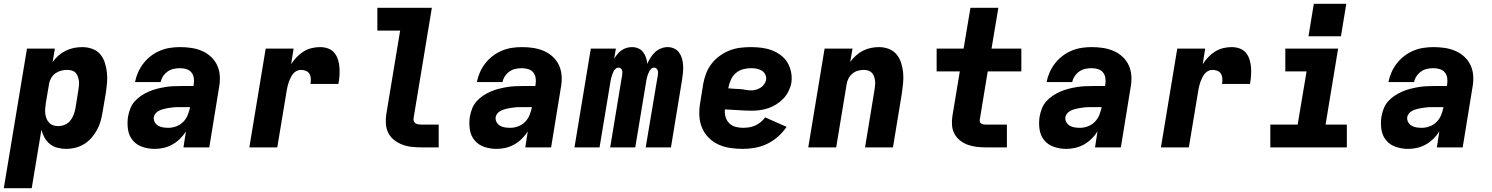

<svg xmlns="http://www.w3.org/2000/svg" viewBox="-35 -776 7855 1011"><path d="M-15 215 107 -520H254L242 -449Q255 -468 273 -483.5Q291 -499 311.5 -509Q332 -519 354 -523.5Q376 -528 398 -528Q425 -528 450.5 -519Q476 -510 492.5 -490.5Q509 -471 517 -446Q525 -421 528 -394.5Q531 -368 528.5 -340Q526 -312 522 -285L505 -185Q501 -161 494.5 -137.5Q488 -114 476 -92Q464 -70 447 -50.5Q430 -31 408 -17.5Q386 -4 362 2Q338 8 314 8Q290 8 267.5 2Q245 -4 228 -17.5Q211 -31 200 -50.5Q189 -70 183 -92L132 215ZM272 -112Q289 -112 306 -119Q323 -126 334.5 -140Q346 -154 352.5 -171Q359 -188 362 -204L378 -304Q380 -317 381 -329Q382 -341 380 -353Q378 -365 374 -375.5Q370 -386 362 -394Q354 -402 342 -405Q330 -408 318 -408Q302 -408 285.5 -403.5Q269 -399 255.5 -389Q242 -379 233.5 -363.5Q225 -348 223 -332L206 -232Q204 -218 203 -204Q202 -190 203.5 -177Q205 -164 210 -151.5Q215 -139 224 -129.5Q233 -120 245.5 -116Q258 -112 272 -112Z M780 8Q746 8 715 -2.5Q684 -13 664 -37Q644 -61 639 -94Q634 -127 639 -161Q643 -183 651 -204Q659 -225 674 -242Q689 -259 708.5 -272Q728 -285 749 -294Q770 -303 791.5 -308.5Q813 -314 834.5 -317.5Q856 -321 877 -322Q898 -323 919 -323H984L985 -331Q988 -348 985.5 -365Q983 -382 973 -394.5Q963 -407 946.5 -412Q930 -417 913 -417Q897 -417 880 -413.5Q863 -410 848.5 -400Q834 -390 824 -375Q814 -360 811 -344H676Q681 -370 692 -395Q703 -420 720.5 -442.5Q738 -465 760.5 -482Q783 -499 808.5 -509.5Q834 -520 860.5 -524Q887 -528 913 -528Q944 -528 973.5 -523.5Q1003 -519 1029.5 -507.5Q1056 -496 1077 -476Q1098 -456 1109.5 -430Q1121 -404 1122.5 -373.5Q1124 -343 1118 -313L1067 0H931L944 -84Q931 -63 912.5 -45Q894 -27 872.5 -15Q851 -3 827 2.5Q803 8 780 8ZM853 -103Q873 -103 894 -111Q915 -119 930.5 -135Q946 -151 954 -171.5Q962 -192 966 -212H919Q910 -212 900 -212Q890 -212 880 -211Q870 -210 860 -208.5Q850 -207 839.5 -205Q829 -203 819.5 -200Q810 -197 800.5 -192Q791 -187 784 -178.5Q777 -170 775 -160Q773 -146 779.5 -133.5Q786 -121 798 -114Q810 -107 824 -105Q838 -103 853 -103Z M1278 0 1364 -520H1511L1498 -438Q1510 -457 1526.5 -474.5Q1543 -492 1563 -504.5Q1583 -517 1605.5 -522.5Q1628 -528 1650 -528Q1672 -528 1692 -521Q1712 -514 1725 -498.5Q1738 -483 1744.5 -462.5Q1751 -442 1752.5 -421Q1754 -400 1752.5 -378Q1751 -356 1747 -334H1600Q1602 -348 1601.5 -362Q1601 -376 1594.5 -387Q1588 -398 1575.5 -403Q1563 -408 1549 -408Q1538 -408 1527 -402.5Q1516 -397 1508.5 -387.5Q1501 -378 1495.5 -367Q1490 -356 1486 -345Q1482 -334 1479.5 -323Q1477 -312 1475 -301L1425 0Z M2182 0Q2156 0 2130.5 -3Q2105 -6 2082 -15Q2059 -24 2040 -39Q2021 -54 2010 -75.5Q1999 -97 1997 -122.5Q1995 -148 1999 -174L2072 -615H1952V-735H2239L2143 -155Q2141 -147 2143.5 -139.5Q2146 -132 2152 -127.5Q2158 -123 2166 -121.5Q2174 -120 2182 -120H2275V0Z M2580 8Q2546 8 2515 -2.5Q2484 -13 2464 -37Q2444 -61 2439 -94Q2434 -127 2439 -161Q2443 -183 2451 -204Q2459 -225 2474 -242Q2489 -259 2508.5 -272Q2528 -285 2549 -294Q2570 -303 2591.5 -308.5Q2613 -314 2634.5 -317.5Q2656 -321 2677 -322Q2698 -323 2719 -323H2784L2785 -331Q2788 -348 2785.5 -365Q2783 -382 2773 -394.5Q2763 -407 2746.5 -412Q2730 -417 2713 -417Q2697 -417 2680 -413.5Q2663 -410 2648.5 -400Q2634 -390 2624 -375Q2614 -360 2611 -344H2476Q2481 -370 2492 -395Q2503 -420 2520.5 -442.5Q2538 -465 2560.5 -482Q2583 -499 2608.5 -509.5Q2634 -520 2660.5 -524Q2687 -528 2713 -528Q2744 -528 2773.5 -523.5Q2803 -519 2829.5 -507.5Q2856 -496 2877 -476Q2898 -456 2909.5 -430Q2921 -404 2922.5 -373.5Q2924 -343 2918 -313L2867 0H2731L2744 -84Q2731 -63 2712.5 -45Q2694 -27 2672.5 -15Q2651 -3 2627 2.5Q2603 8 2580 8ZM2653 -103Q2673 -103 2694 -111Q2715 -119 2730.5 -135Q2746 -151 2754 -171.5Q2762 -192 2766 -212H2719Q2710 -212 2700 -212Q2690 -212 2680 -211Q2670 -210 2660 -208.5Q2650 -207 2639.5 -205Q2629 -203 2619.5 -200Q2610 -197 2600.5 -192Q2591 -187 2584 -178.5Q2577 -170 2575 -160Q2573 -146 2579.5 -133.5Q2586 -121 2598 -114Q2610 -107 2624 -105Q2638 -103 2653 -103Z M2990 0 3076 -520H3208L3199 -467Q3207 -480 3216.5 -491.5Q3226 -503 3238.5 -511.5Q3251 -520 3265 -524Q3279 -528 3293 -528Q3310 -528 3325.5 -521.5Q3341 -515 3351 -502Q3361 -489 3366.5 -473Q3372 -457 3373 -440Q3381 -457 3391 -473Q3401 -489 3414.5 -501.5Q3428 -514 3445.5 -521Q3463 -528 3480 -528Q3499 -528 3515 -520.5Q3531 -513 3541 -499Q3551 -485 3556 -468Q3561 -451 3562 -433Q3563 -415 3561.5 -396.5Q3560 -378 3557 -359L3498 0H3365L3429 -381Q3430 -388 3430 -394.5Q3430 -401 3427.5 -407Q3425 -413 3420 -416.5Q3415 -420 3408 -420Q3400 -420 3394 -414Q3388 -408 3384 -400.5Q3380 -393 3377 -385Q3374 -377 3372 -369Q3370 -361 3368.5 -353Q3367 -345 3366 -337L3310 0H3178L3241 -381Q3242 -388 3242 -394.5Q3242 -401 3240 -407Q3238 -413 3232.5 -416.5Q3227 -420 3221 -420Q3213 -420 3206.5 -414Q3200 -408 3196 -400.5Q3192 -393 3189.5 -385Q3187 -377 3184.5 -369Q3182 -361 3180.5 -353Q3179 -345 3178 -337L3122 0Z M3877 8Q3843 8 3809.5 3Q3776 -2 3747 -15.5Q3718 -29 3695.5 -52Q3673 -75 3661 -104.5Q3649 -134 3647.5 -167.5Q3646 -201 3652 -235L3668 -335Q3673 -363 3683.5 -390Q3694 -417 3712 -440.5Q3730 -464 3755 -482Q3780 -500 3807 -510.5Q3834 -521 3862.5 -524.5Q3891 -528 3918 -528Q3947 -528 3975 -524.5Q4003 -521 4028.5 -511.5Q4054 -502 4076 -485.5Q4098 -469 4111.5 -446.5Q4125 -424 4130.5 -396.5Q4136 -369 4132 -340Q4128 -318 4117.5 -296.5Q4107 -275 4090.5 -257.5Q4074 -240 4053.5 -227Q4033 -214 4011 -206.5Q3989 -199 3966.5 -196Q3944 -193 3921 -193Q3904 -193 3886.5 -194Q3869 -195 3851.5 -196Q3834 -197 3817 -198Q3800 -199 3782 -200Q3780 -180 3785.5 -160.5Q3791 -141 3804.5 -127.5Q3818 -114 3837 -108.5Q3856 -103 3877 -103Q3893 -103 3909.5 -105.5Q3926 -108 3941.5 -115Q3957 -122 3970.5 -133Q3984 -144 3994 -158L4107 -108Q4088 -80 4061.5 -56.5Q4035 -33 4004.5 -18.5Q3974 -4 3941.5 2Q3909 8 3877 8ZM3921 -300Q3933 -300 3945.5 -303.5Q3958 -307 3969.5 -314Q3981 -321 3989 -332.5Q3997 -344 3999 -356Q4001 -371 3994.5 -384Q3988 -397 3975.5 -404.5Q3963 -412 3948.5 -414.5Q3934 -417 3919 -417Q3899 -417 3878 -411.5Q3857 -406 3840 -391.5Q3823 -377 3814 -357Q3805 -337 3801 -317L3800 -311Q3815 -309 3830.5 -308.5Q3846 -308 3861 -307Q3876 -306 3890.5 -303Q3905 -300 3921 -300Z M4221 0 4307 -520H4454L4442 -450Q4455 -468 4472 -483.5Q4489 -499 4509 -509Q4529 -519 4550.5 -523.5Q4572 -528 4593 -528Q4620 -528 4645 -518.5Q4670 -509 4686 -489.5Q4702 -470 4710 -445Q4718 -420 4720.5 -393.5Q4723 -367 4720.5 -339.5Q4718 -312 4714 -285L4667 0H4520Q4532 -76 4545 -152Q4558 -228 4570 -304Q4572 -316 4573 -328Q4574 -340 4572.5 -352Q4571 -364 4567 -374.5Q4563 -385 4555.5 -393Q4548 -401 4536.5 -404.5Q4525 -408 4513 -408Q4498 -408 4482 -403.5Q4466 -399 4453 -388Q4440 -377 4432.5 -362Q4425 -347 4423 -332L4368 0Z M5155 0Q5130 0 5106 -3Q5082 -6 5060 -14Q5038 -22 5020 -36.5Q5002 -51 4991 -71Q4980 -91 4978 -115.5Q4976 -140 4980 -165L5019 -400H4897V-520H5039L5075 -735H5222L5186 -520H5343V-400H5166L5124 -145Q5123 -139 5125 -133.5Q5127 -128 5132 -125Q5137 -122 5143 -121Q5149 -120 5155 -120H5267V0Z M5580 8Q5546 8 5515 -2.5Q5484 -13 5464 -37Q5444 -61 5439 -94Q5434 -127 5439 -161Q5443 -183 5451 -204Q5459 -225 5474 -242Q5489 -259 5508.5 -272Q5528 -285 5549 -294Q5570 -303 5591.5 -308.5Q5613 -314 5634.5 -317.5Q5656 -321 5677 -322Q5698 -323 5719 -323H5784L5785 -331Q5788 -348 5785.5 -365Q5783 -382 5773 -394.5Q5763 -407 5746.5 -412Q5730 -417 5713 -417Q5697 -417 5680 -413.5Q5663 -410 5648.5 -400Q5634 -390 5624 -375Q5614 -360 5611 -344H5476Q5481 -370 5492 -395Q5503 -420 5520.5 -442.5Q5538 -465 5560.5 -482Q5583 -499 5608.5 -509.5Q5634 -520 5660.5 -524Q5687 -528 5713 -528Q5744 -528 5773.5 -523.5Q5803 -519 5829.5 -507.5Q5856 -496 5877 -476Q5898 -456 5909.5 -430Q5921 -404 5922.5 -373.5Q5924 -343 5918 -313L5867 0H5731L5744 -84Q5731 -63 5712.5 -45Q5694 -27 5672.5 -15Q5651 -3 5627 2.5Q5603 8 5580 8ZM5653 -103Q5673 -103 5694 -111Q5715 -119 5730.5 -135Q5746 -151 5754 -171.5Q5762 -192 5766 -212H5719Q5710 -212 5700 -212Q5690 -212 5680 -211Q5670 -210 5660 -208.5Q5650 -207 5639.5 -205Q5629 -203 5619.5 -200Q5610 -197 5600.5 -192Q5591 -187 5584 -178.5Q5577 -170 5575 -160Q5573 -146 5579.5 -133.5Q5586 -121 5598 -114Q5610 -107 5624 -105Q5638 -103 5653 -103Z M6078 0 6164 -520H6311L6298 -438Q6310 -457 6326.5 -474.5Q6343 -492 6363 -504.5Q6383 -517 6405.5 -522.5Q6428 -528 6450 -528Q6472 -528 6492 -521Q6512 -514 6525 -498.5Q6538 -483 6544.5 -462.5Q6551 -442 6552.5 -421Q6554 -400 6552.5 -378Q6551 -356 6547 -334H6400Q6402 -348 6401.5 -362Q6401 -376 6394.5 -387Q6388 -398 6375.5 -403Q6363 -408 6349 -408Q6338 -408 6327 -402.5Q6316 -397 6308.5 -387.5Q6301 -378 6295.5 -367Q6290 -356 6286 -345Q6282 -334 6279.5 -323Q6277 -312 6275 -301L6225 0Z M6654 0V-120H6798L6845 -400H6733V-520H7011L6945 -120H7057V0ZM6855 -585 6883 -756H7054L7026 -585Z M7380 8Q7346 8 7315 -2.5Q7284 -13 7264 -37Q7244 -61 7239 -94Q7234 -127 7239 -161Q7243 -183 7251 -204Q7259 -225 7274 -242Q7289 -259 7308.5 -272Q7328 -285 7349 -294Q7370 -303 7391.5 -308.5Q7413 -314 7434.5 -317.5Q7456 -321 7477 -322Q7498 -323 7519 -323H7584L7585 -331Q7588 -348 7585.5 -365Q7583 -382 7573 -394.5Q7563 -407 7546.5 -412Q7530 -417 7513 -417Q7497 -417 7480 -413.5Q7463 -410 7448.5 -400Q7434 -390 7424 -375Q7414 -360 7411 -344H7276Q7281 -370 7292 -395Q7303 -420 7320.5 -442.5Q7338 -465 7360.5 -482Q7383 -499 7408.5 -509.5Q7434 -520 7460.5 -524Q7487 -528 7513 -528Q7544 -528 7573.5 -523.5Q7603 -519 7629.5 -507.5Q7656 -496 7677 -476Q7698 -456 7709.5 -430Q7721 -404 7722.5 -373.5Q7724 -343 7718 -313L7667 0H7531L7544 -84Q7531 -63 7512.5 -45Q7494 -27 7472.5 -15Q7451 -3 7427 2.5Q7403 8 7380 8ZM7453 -103Q7473 -103 7494 -111Q7515 -119 7530.5 -135Q7546 -151 7554 -171.5Q7562 -192 7566 -212H7519Q7510 -212 7500 -212Q7490 -212 7480 -211Q7470 -210 7460 -208.5Q7450 -207 7439.5 -205Q7429 -203 7419.5 -200Q7410 -197 7400.5 -192Q7391 -187 7384 -178.5Q7377 -170 7375 -160Q7373 -146 7379.5 -133.5Q7386 -121 7398 -114Q7410 -107 7424 -105Q7438 -103 7453 -103Z"/></svg>

Font: Iosevka SS04 Heavy Extended
Style: Italic
Weight: 900
Width: 7
Italic angle: -9°
Monospace: yes
Designer: Belleve Invis
Foundry: Belleve Invis
Version: Version 19.0.0; ttfautohint (v1.8.4)